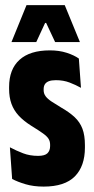

<svg xmlns="http://www.w3.org/2000/svg" viewBox="-20 -700 356 728"><path d="M145.5 7.5Q107 7.5 76.8 -1.5Q46.5 -10.5 26 -21.5L17.5 -141.5Q42 -128.5 67.5 -118.8Q93 -109 124.5 -109Q150 -109 160 -119Q170 -129 170 -146V-151.5Q170 -164 164.2 -173.5Q158.5 -183 143.2 -194Q128 -205 99.5 -222.5Q70 -241 51.2 -261.2Q32.5 -281.5 23.5 -306.2Q14.5 -331 14.5 -363V-370Q14.5 -437.5 54 -473.2Q93.5 -509 169 -509Q204.5 -509 233 -499.8Q261.5 -490.5 279 -478L287 -367Q267.5 -378 244 -387Q220.5 -396 192 -396Q175 -396 165 -392Q155 -388 150.2 -380.5Q145.5 -373 145.5 -362V-358Q145.5 -345 153.2 -334.8Q161 -324.5 175.8 -314.8Q190.5 -305 211.5 -292.5Q243 -274.5 263 -255.8Q283 -237 292.5 -212Q302 -187 302 -149.5V-140.5Q302 -70 263.8 -31.2Q225.5 7.5 145.5 7.5ZM80.5 -680.5H225.5L283 -540.5H189L155 -613H151L117.5 -540.5H23.5Z"/></svg>

Font: Anek Latin Condensed
Style: Bold
Weight: 700
Width: 3
Designer: Yesha Goshar
Foundry: Ek Type
Version: Version 1.003